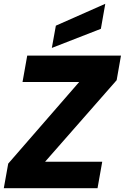

<svg xmlns="http://www.w3.org/2000/svg" viewBox="-21 -996 660 1016"><path d="M619.2 -701.9 596.3 -571.7 217.6 -140.2H520L495.1 0H-0.9L22.5 -130.2L398.1 -562.2H98.2L123.1 -701.9ZM274.6 -860.2 536.1 -975.9 512.8 -843.5 253.3 -742.4Z"/></svg>

Font: Poppins Variable
Style: Italic
Weight: 100
Italic angle: -10°
Designer: Jonny Pinhorn
Foundry: Indian Type Foundry
Version: Version 6.000